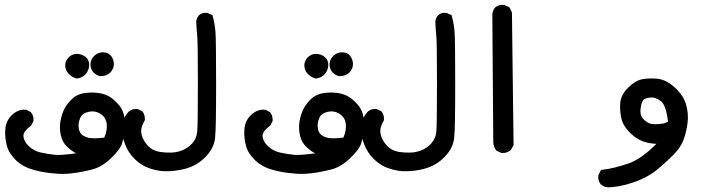

<svg xmlns="http://www.w3.org/2000/svg" viewBox="-20 -461 3040 803"><path d="M210.9 264.6Q188 263.2 166 259.5Q144 255.9 122.6 250Q78.1 238.3 47.9 210.4Q33.2 196.3 23.2 180.9Q13.2 165.5 8.8 148.9Q0 117.2 2 82Q3.9 44.4 30.3 19.5Q57.1 -5.4 88.9 -2L90.8 -1.5L92.3 -1L106.9 6.8L108.9 7.8L109.9 9.3Q121.1 22 120.1 43.5V45.9L119.1 47.4L111.3 62L110.4 64L108.4 65.4Q75.7 90.3 78.1 109.9Q80.6 131.3 100.6 150.4Q121.1 169.9 149.9 176.8Q181.2 183.6 210.9 186.5Q233.9 189 298.3 180.2L295.4 178.7Q277.3 168.9 259.8 151.9Q241.2 133.8 234.9 106.4Q228.5 79.6 231.9 51.8Q235.8 24.9 245.6 2Q255.4 -21 276.9 -43Q298.8 -65.9 330.6 -71.3Q337.9 -72.3 345.5 -73Q353 -73.7 360.4 -74Q367.7 -74.2 375.2 -73.7Q382.8 -73.2 390.6 -72.3Q421.4 -67.9 441.4 -54.7Q460.4 -41.5 478 -21Q496.6 1 501 33.7Q504.9 65.4 501 92.8Q497.1 119.6 489.7 141.1Q481.9 164.6 443.8 201.2Q405.3 238.3 362.8 248.5Q322.3 258.8 282.2 263.7Q242.7 268.6 210.9 264.6ZM416 114.7Q429.2 85 426.3 57.6Q423.3 30.3 400.9 15.6Q377.9 0.5 350.6 6.8Q324.2 12.2 315.4 32.2Q306.2 54.2 309.1 74.2Q312 93.3 322.8 102.5Q334.5 111.8 352.1 115.7Q369.6 119.6 416 114.7ZM298.3 -133.3Q293.9 -134.3 289.8 -136.2Q285.6 -138.2 281.7 -140.4Q277.8 -142.6 274.2 -145.8Q270.5 -148.9 267.1 -152.3Q259.3 -160.2 255.9 -169.7Q252.4 -179.2 252.9 -189.5Q252.9 -192.4 253.4 -195.3Q253.9 -198.2 254.9 -200.9Q255.9 -203.6 257.1 -206.3Q258.3 -209 259.8 -211.4Q261.2 -213.9 262.9 -216.3Q264.6 -218.8 266.6 -220.7Q268.6 -222.7 271 -224.6Q279.8 -231.9 290 -234.4Q300.3 -236.8 311.5 -234.9Q333.5 -230.5 344.7 -215.8Q350.6 -208 352.3 -198.5Q354 -189 352.1 -179.2Q347.7 -159.2 334.7 -147.2Q321.8 -135.3 301.8 -132.8H300.3ZM398.9 -142.6Q383.8 -145 371.6 -157.7Q364.7 -164.1 361.6 -172.9Q358.4 -181.6 358.4 -191.4Q358.4 -212.4 374.5 -227.8Q390.6 -243.2 413.6 -242.2Q437.5 -240.7 448.2 -221.7Q458.5 -204.1 455.6 -185.5Q454.6 -179.2 452.1 -173.8Q449.7 -168.5 446.3 -163.6Q442.9 -158.7 438 -154.8Q430.7 -148.4 421.1 -145.5Q411.6 -142.6 400.4 -142.6H399.4Z M662.1 254.9Q628.4 252 599.1 240.7Q588.9 236.8 579.1 231.2Q569.3 225.6 560.3 218.8Q551.3 211.9 542.5 203.1Q516.1 177.2 502.7 141.6Q489.3 106 491.2 69.8Q493.2 32.2 517.6 6.8V6.3Q532.7 -7.3 554.7 -4.9H556.2L557.6 -3.9L572.3 2.9L574.7 3.9L575.7 5.4Q586.9 19 585.9 39.6V42L584.5 43.9Q567.9 72.3 570.8 93.8Q573.7 116.2 588.4 136.2Q593.3 143.1 598.4 148.4Q603.5 153.8 608.4 157.7Q613.3 161.6 618.2 164.1Q623.5 167 628.9 168.9Q634.3 170.9 640.1 172.4Q646 173.8 652.3 174.8Q671.4 177.7 695.8 177.2Q703.1 177.2 710.9 176Q718.8 174.8 726.6 172.9Q734.4 170.9 742.7 167.5Q765.6 158.7 784.2 138.2Q802.2 118.2 804.7 90.8Q807.6 61 807.6 -111.3Q807.6 -283.7 804.7 -311.5Q804.2 -317.4 803.7 -323Q803.2 -328.6 802.7 -334.5Q802.2 -340.3 802 -346.2Q801.8 -352.1 801.3 -357.9Q800.8 -363.8 800.8 -369.6V-370.1V-371.1Q802.2 -385.7 812 -397L812.5 -397.5L813 -397.9Q819.3 -403.8 828.1 -406Q836.9 -408.2 846.7 -407.2L848.6 -406.7L849.6 -406.2L864.3 -399.4L868.7 -397.5L869.6 -393.1Q878.9 -360.8 881.3 -325.2Q883.8 -290.5 883.8 -106.9Q883.8 -14.6 882.8 40.8Q881.8 96.2 879.4 116.7Q874.5 159.7 839.4 195.3Q805.2 230.5 758.8 243.7Q712.9 256.8 662.6 254.9Z M1210.9 264.6Q1188 263.2 1166 259.5Q1144 255.9 1122.6 250Q1078.1 238.3 1047.9 210.4Q1033.2 196.3 1023.2 180.9Q1013.2 165.5 1008.8 148.9Q1000 117.2 1002 82Q1003.9 44.4 1030.3 19.5Q1057.1 -5.4 1088.9 -2L1090.8 -1.5L1092.3 -1L1106.9 6.8L1108.9 7.8L1109.9 9.3Q1121.1 22 1120.1 43.5V45.9L1119.1 47.4L1111.3 62L1110.4 64L1108.4 65.4Q1075.7 90.3 1078.1 109.9Q1080.6 131.3 1100.6 150.4Q1121.1 169.9 1149.9 176.8Q1181.2 183.6 1210.9 186.5Q1233.9 189 1298.3 180.2L1295.4 178.7Q1277.3 168.9 1259.8 151.9Q1241.2 133.8 1234.9 106.4Q1228.5 79.6 1231.9 51.8Q1235.8 24.9 1245.6 2Q1255.4 -21 1276.9 -43Q1298.8 -65.9 1330.6 -71.3Q1337.9 -72.3 1345.5 -73Q1353 -73.7 1360.4 -74Q1367.7 -74.2 1375.2 -73.7Q1382.8 -73.2 1390.6 -72.3Q1421.4 -67.9 1441.4 -54.7Q1460.4 -41.5 1478 -21Q1496.6 1 1501 33.7Q1504.9 65.4 1501 92.8Q1497.1 119.6 1489.7 141.1Q1481.9 164.6 1443.8 201.2Q1405.3 238.3 1362.8 248.5Q1322.3 258.8 1282.2 263.7Q1242.7 268.6 1210.9 264.6ZM1416 114.7Q1429.2 85 1426.3 57.6Q1423.3 30.3 1400.9 15.6Q1377.9 0.5 1350.6 6.8Q1324.2 12.2 1315.4 32.2Q1306.2 54.2 1309.1 74.2Q1312 93.3 1322.8 102.5Q1334.5 111.8 1352.1 115.7Q1369.6 119.6 1416 114.7ZM1298.3 -133.3Q1293.9 -134.3 1289.8 -136.2Q1285.6 -138.2 1281.7 -140.4Q1277.8 -142.6 1274.2 -145.8Q1270.5 -148.9 1267.1 -152.3Q1259.3 -160.2 1255.9 -169.7Q1252.4 -179.2 1252.9 -189.5Q1252.9 -192.4 1253.4 -195.3Q1253.9 -198.2 1254.9 -200.9Q1255.9 -203.6 1257.1 -206.3Q1258.3 -209 1259.8 -211.4Q1261.2 -213.9 1262.9 -216.3Q1264.6 -218.8 1266.6 -220.7Q1268.6 -222.7 1271 -224.6Q1279.8 -231.9 1290 -234.4Q1300.3 -236.8 1311.5 -234.9Q1333.5 -230.5 1344.7 -215.8Q1350.6 -208 1352.3 -198.5Q1354 -189 1352.1 -179.2Q1347.7 -159.2 1334.7 -147.2Q1321.8 -135.3 1301.8 -132.8H1300.3ZM1398.9 -142.6Q1383.8 -145 1371.6 -157.7Q1364.7 -164.1 1361.6 -172.9Q1358.4 -181.6 1358.4 -191.4Q1358.4 -212.4 1374.5 -227.8Q1390.6 -243.2 1413.6 -242.2Q1437.5 -240.7 1448.2 -221.7Q1458.5 -204.1 1455.6 -185.5Q1454.6 -179.2 1452.1 -173.8Q1449.7 -168.5 1446.3 -163.6Q1442.9 -158.7 1438 -154.8Q1430.7 -148.4 1421.1 -145.5Q1411.6 -142.6 1400.4 -142.6H1399.4Z M1662.1 254.9Q1628.4 252 1599.1 240.7Q1588.9 236.8 1579.1 231.2Q1569.3 225.6 1560.3 218.8Q1551.3 211.9 1542.5 203.1Q1516.1 177.2 1502.7 141.6Q1489.3 106 1491.2 69.8Q1493.2 32.2 1517.6 6.8V6.3Q1532.7 -7.3 1554.7 -4.9H1556.2L1557.6 -3.9L1572.3 2.9L1574.7 3.9L1575.7 5.4Q1586.9 19 1585.9 39.6V42L1584.5 43.9Q1567.9 72.3 1570.8 93.8Q1573.7 116.2 1588.4 136.2Q1593.3 143.1 1598.4 148.4Q1603.5 153.8 1608.4 157.7Q1613.3 161.6 1618.2 164.1Q1623.5 167 1628.9 168.9Q1634.3 170.9 1640.1 172.4Q1646 173.8 1652.3 174.8Q1671.4 177.7 1695.8 177.2Q1703.1 177.2 1710.9 176Q1718.8 174.8 1726.6 172.9Q1734.4 170.9 1742.7 167.5Q1765.6 158.7 1784.2 138.2Q1802.2 118.2 1804.7 90.8Q1807.6 61 1807.6 -111.3Q1807.6 -283.7 1804.7 -311.5Q1804.2 -317.4 1803.7 -323Q1803.2 -328.6 1802.7 -334.5Q1802.2 -340.3 1802 -346.2Q1801.8 -352.1 1801.3 -357.9Q1800.8 -363.8 1800.8 -369.6V-370.1V-371.1Q1802.2 -385.7 1812 -397L1812.5 -397.5L1813 -397.9Q1819.3 -403.8 1828.1 -406Q1836.9 -408.2 1846.7 -407.2L1848.6 -406.7L1849.6 -406.2L1864.3 -399.4L1868.7 -397.5L1869.6 -393.1Q1878.9 -360.8 1881.3 -325.2Q1883.8 -290.5 1883.8 -106.9Q1883.8 -14.6 1882.8 40.8Q1881.8 96.2 1879.4 116.7Q1874.5 159.7 1839.4 195.3Q1805.2 230.5 1758.8 243.7Q1712.9 256.8 1662.6 254.9Z M2074.7 177.7 2058.1 169.9 2056.2 168.9 2054.7 167Q2048.8 159.7 2045.9 150.6Q2043 141.6 2043 131.8L2039.1 -400.4V-400.9V-401.4Q2039.6 -404.8 2040.3 -408.7Q2041 -412.6 2042.5 -416Q2043.9 -419.4 2045.7 -422.6Q2047.4 -425.8 2049.8 -428.7L2050.8 -429.7L2051.3 -430.2Q2058.6 -436.5 2068.1 -439Q2077.6 -441.4 2087.9 -440.4H2089.8L2091.3 -439.5L2107.9 -431.6L2110.8 -430.2L2112.3 -427.2L2120.1 -410.6L2121.1 -408.7V-406.2L2127.9 143.6V146L2126.5 148.4L2117.7 164.1L2117.2 165.5L2116.2 166.5Q2108.4 173.3 2098.6 176.5Q2088.9 179.7 2078.1 178.7H2076.2Z M2520.5 322.3Q2504.9 320.8 2493.7 311L2493.2 310.5L2492.7 310.1Q2480 294.9 2482.4 273.4L2482.9 271.5L2483.4 270L2491.2 254.4L2493.7 249.5L2499 249Q2544.9 244.1 2607.4 223.1Q2661.6 204.6 2725.1 140.6Q2700.7 139.6 2678.7 133.3Q2644.5 124 2615.7 95.2Q2606.4 85.9 2599.1 76.4Q2591.8 66.9 2586.9 57.1Q2582 47.4 2579.6 37.6Q2572.3 9.8 2573.7 -25.4Q2575.2 -63 2606 -93.3Q2635.7 -123 2664.6 -129.4Q2691.9 -134.8 2728 -131.8Q2766.1 -128.4 2802.7 -94.7Q2838.9 -61 2849.6 -22.9Q2860.4 14.6 2855.5 54.2Q2853.5 66.9 2851.3 78.6Q2849.1 90.3 2845.9 101.8Q2842.8 113.3 2838.9 123.5Q2826.7 155.8 2797.9 185.1Q2788.6 194.3 2778.1 204.3Q2767.6 214.4 2755.6 224.9Q2743.7 235.4 2730.5 246.6Q2689.5 281.2 2628.9 301.8Q2568.8 322.3 2521.5 322.3H2521ZM2756.3 55.2 2773.9 48.3Q2770 13.7 2762.5 -7.8Q2754.9 -29.3 2745.1 -37.1Q2732.9 -46.4 2721.9 -50.3Q2710.9 -54.2 2700.7 -53.2Q2679.2 -51.3 2670.9 -43Q2668.5 -40.5 2666.3 -36.1Q2664.1 -31.7 2662.1 -24.4Q2660.2 -17.1 2659.2 -7.8Q2655.8 17.6 2666.5 31.7Q2678.2 46.9 2695.8 54.7Q2712.9 62 2756.3 55.2Z"/></svg>

Font: NaikaiFont
Style: Bold
Weight: 700
Version: Version 1.89